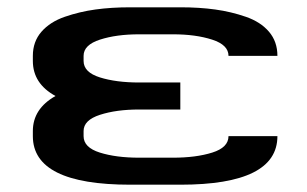

<svg xmlns="http://www.w3.org/2000/svg" viewBox="-20 -506 840 526"><path d="M132 -243Q70 -277 70 -339V-353Q70 -392 93.5 -419Q117 -446 157.5 -460Q198 -474 241.5 -480Q285 -486 337 -486H474Q526 -486 569.5 -480Q613 -474 653.5 -460Q694 -446 717 -419Q740 -392 740 -353H606Q606 -383 561 -397.5Q516 -412 454 -412H361Q299 -412 254 -397.5Q209 -383 209 -353V-339Q209 -308 253.5 -294Q298 -280 361 -280H474V-206H361Q299 -206 254 -191.5Q209 -177 209 -147V-133Q209 -102 253.5 -88Q298 -74 361 -74H454Q517 -74 561.5 -88Q606 -102 606 -133H740Q740 0 474 0H337Q70 0 70 -133V-147Q70 -208 132 -243Z"/></svg>

Font: Aneo
Style: Regular
Weight: 400
Designer: Anastasios Pappas
Foundry: Anastasios Pappas
Version: Version 1.000